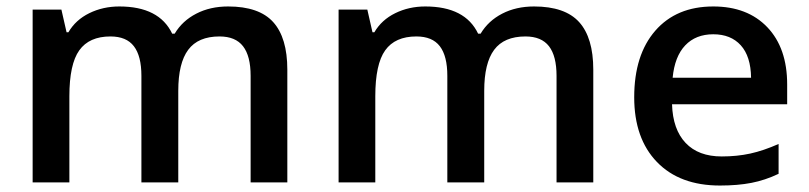

<svg xmlns="http://www.w3.org/2000/svg" viewBox="-20 -570 2528 600"><path d="M537.1 0H421.9V-333Q421.9 -395 398.4 -425.5Q375 -456.1 325.2 -456.1Q258.8 -456.1 227.8 -412.8Q196.8 -369.6 196.8 -269V0H82V-540H171.9L188 -469.2H193.8Q216.3 -507.8 259 -528.8Q301.8 -549.8 353 -549.8Q477.5 -549.8 518.1 -464.8H525.9Q549.8 -504.9 593.3 -527.3Q636.7 -549.8 692.9 -549.8Q789.6 -549.8 833.7 -501Q877.9 -452.1 877.9 -352.1V0H763.2V-333Q763.2 -395 739.5 -425.5Q715.8 -456.1 666 -456.1Q599.1 -456.1 568.1 -414.3Q537.1 -372.6 537.1 -286.1Z M1493.2 0H1377.9V-333Q1377.9 -395 1354.5 -425.5Q1331.1 -456.1 1281.2 -456.1Q1214.8 -456.1 1183.8 -412.8Q1152.8 -369.6 1152.8 -269V0H1038.1V-540H1127.9L1144 -469.2H1149.9Q1172.4 -507.8 1215.1 -528.8Q1257.8 -549.8 1309.1 -549.8Q1433.6 -549.8 1474.1 -464.8H1481.9Q1505.9 -504.9 1549.3 -527.3Q1592.8 -549.8 1648.9 -549.8Q1745.6 -549.8 1789.8 -501Q1834 -452.1 1834 -352.1V0H1719.2V-333Q1719.2 -395 1695.6 -425.5Q1671.9 -456.1 1622.1 -456.1Q1555.2 -456.1 1524.2 -414.3Q1493.2 -372.6 1493.2 -286.1Z M2230 9.8Q2104 9.8 2033 -63.7Q1961.9 -137.2 1961.9 -266.1Q1961.9 -398.4 2027.8 -474.1Q2093.8 -549.8 2209 -549.8Q2315.9 -549.8 2377.9 -484.9Q2439.9 -419.9 2439.9 -306.2V-244.1H2080.1Q2082.5 -165.5 2122.6 -123.3Q2162.6 -81.1 2235.4 -81.1Q2283.2 -81.1 2324.5 -90.1Q2365.7 -99.1 2413.1 -120.1V-26.9Q2371.1 -6.8 2328.1 1.5Q2285.2 9.8 2230 9.8ZM2209 -462.9Q2154.3 -462.9 2121.3 -428.2Q2088.4 -393.6 2082 -327.1H2327.1Q2326.2 -394 2294.9 -428.5Q2263.7 -462.9 2209 -462.9Z"/></svg>

Font: f2_56222          
Style: Regular
Weight: 600
Foundry: Ascender Corporation
Version: Version 1.10